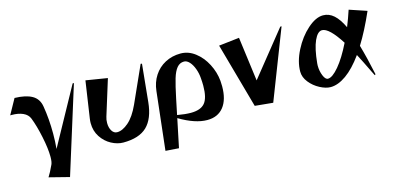

<svg xmlns="http://www.w3.org/2000/svg" viewBox="-69 -999 3273 1593"><g transform="rotate(-15 1567.0 -202.5)"><path d="M251 35Q261 14 261 -30Q261 -101 239.5 -204Q218 -307 190 -378Q176 -413 136.5 -431Q97 -449 40 -449H27L99 -579Q194 -577 248 -546.5Q302 -516 313 -449Q332 -337 332 -210Q332 -145 326 -80L596 -571H607L374 174L201 130Q223 96 251 35Z M655 -213Q655 -233 658 -252L705 -568L890 -538L795 -232Q787 -208 787 -179Q787 -139 804 -111.5Q821 -84 849 -84Q895 -84 947 -129Q999 -174 1042 -268L1183 -582L1194 -580L1162 -258Q1148 -119 1080 -53.5Q1012 12 876 12Q826 12 774.5 -15.5Q723 -43 689 -94.5Q655 -146 655 -213Z M1195 169 1251 -330Q1259 -403 1295.5 -459.5Q1332 -516 1391.5 -547.5Q1451 -579 1524 -579Q1591 -579 1648.5 -535Q1706 -491 1742.5 -420.5Q1779 -350 1786 -274Q1788 -242 1788 -227Q1788 -113 1738.5 -50.5Q1689 12 1598 12Q1494 12 1360 -68L1309 177ZM1481 -81Q1566 -81 1602 -124.5Q1638 -168 1638 -272Q1638 -302 1635 -338Q1632 -380 1617.5 -419.5Q1603 -459 1581 -483Q1559 -507 1535 -507Q1498 -507 1473.5 -477.5Q1449 -448 1432 -391Q1415 -334 1393 -228L1365 -93Q1433 -81 1481 -81Z M2007 0 1851 -559 2027 -579 2077 -200 2382 -580H2393L2162 15Z M2445 -176Q2445 -262 2493.5 -357Q2542 -452 2613.5 -515.5Q2685 -579 2748 -579Q2799 -579 2840 -542.5Q2881 -506 2916 -432Q2943 -499 2966 -569L3115 -519Q3046 -362 2979 -255Q3010 -148 3043 6L3035 12L3017 -24Q2968 -126 2935 -188Q2863 -88 2792 -37.5Q2721 13 2657 13Q2616 13 2565.5 -13.5Q2515 -40 2480 -84Q2445 -128 2445 -176ZM2653 -60Q2691 -60 2748 -127.5Q2805 -195 2863 -313Q2768 -462 2708 -462Q2670 -462 2640.5 -396.5Q2611 -331 2599 -206Q2598 -200 2598 -187Q2598 -140 2614.5 -100Q2631 -60 2653 -60Z"/></g></svg>

Font: Tiejili SC
Style: Regular
Weight: 400
Designer: Buernia
Foundry: Ershou Xiaoxi Press
Version: Version 1.100